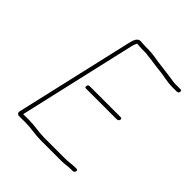

<svg xmlns="http://www.w3.org/2000/svg" viewBox="-176 -748 851 851"><g transform="rotate(45 250.0 -322.0)"><path d="M188 -324C187 -318 188 -314 194 -314H387C394 -314 399 -318 400 -324C401 -330 399 -333 392 -333H199C193 -333 189 -330 188 -324ZM217 -634C198 -634 191 -613 186 -591L58 -34C56 -24 63 -17 74 -18H112C147 -18 177 -10 213 -10H346C365 -10 382 -14 401 -14H411C417 -14 422 -18 423 -24C424 -30 422 -33 416 -33H406C387 -33 368 -29 350 -29H218C183 -29 152 -37 117 -37H78L205 -591C207 -600 211 -607 213 -613C213 -614 213 -614 214 -615C225 -615 234 -613 246 -613H264C269 -613 273 -613 278 -612C310 -609 341 -603 374 -600C402 -597 429 -589 459 -589H488C495 -589 499 -592 500 -598C501 -604 499 -608 492 -608H463C457 -608 453 -608 448 -609C421 -613 387 -618 359 -621C329 -624 301 -632 268 -632H250C238 -632 228 -634 217 -634Z"/></g></svg>

Font: Electronic
Style: ExThnIt
Weight: 100
Version: Version 1.011